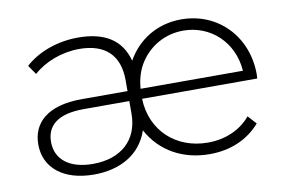

<svg xmlns="http://www.w3.org/2000/svg" viewBox="-62 -630 1106 739"><g transform="rotate(-10 491.5 -261.0)"><path d="M59 -147C59 -56 131 4 251 4C351 4 434 -39 465 -131C512 -43 600 4 703 4C783 4 853 -25 901 -81L871 -114C831 -66 771 -41 704 -41C578 -41 487 -127 483 -251H933L934 -267C934 -416 827 -526 684 -526C591 -526 514 -479 471 -402C449 -485 386 -526 281 -526C201 -526 125 -499 73 -452L98 -416C142 -456 209 -482 278 -482C379 -482 433 -430 433 -333V-290H254C118 -290 59 -230 59 -147ZM516 -391C553 -448 615 -482 684 -482C790 -482 876 -404 884 -290H484C487 -328 497 -362 516 -391ZM109 -148C109 -211 152 -251 255 -251H433V-202C433 -98 363 -37 254 -37C163 -37 109 -79 109 -148Z"/></g></svg>

Font: Montserrat Light
Style: Regular
Weight: 300
Designer: Julieta Ulanovsky
Foundry: Julieta Ulanovsky
Version: Version 7.200